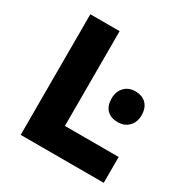

<svg xmlns="http://www.w3.org/2000/svg" viewBox="-162 -833 932 965"><g transform="rotate(30 304.5 -350.0)"><path d="M88 0V-700H258V-150H570V0ZM392 -388Q392 -428 416 -453Q440 -478 478 -478Q519 -478 542 -454.5Q565 -431 565 -388Q565 -349 541 -324Q517 -299 478 -299Q437 -299 414.5 -322Q392 -345 392 -388Z"/></g></svg>

Font: Mach
Style: Bold
Weight: 700
Version: Version 1.002